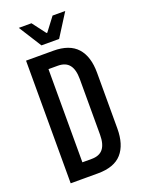

<svg xmlns="http://www.w3.org/2000/svg" viewBox="-151 -871 696 940"><g transform="rotate(-20 197.0 -401.0)"><path d="M106 0V-77H186.5Q227 -77 246.2 -101.2Q265.5 -125.5 265.5 -175V-464Q265.5 -514 246.2 -538.2Q227 -562.5 186.5 -562.5H107.5V-639H191Q275 -639 315.2 -594.2Q355.5 -549.5 355.5 -464.5V-174.5Q355.5 -90 315.8 -45Q276 0 191 0ZM49 0V-639H138V0ZM145.5 -683.5 70.5 -802H136.5L189.5 -732H193.5L246.5 -802H312.5L237.5 -683.5Z"/></g></svg>

Font: Anek Latin Condensed Medium
Style: Regular
Weight: 500
Width: 3
Designer: Yesha Goshar
Foundry: Ek Type
Version: Version 1.003